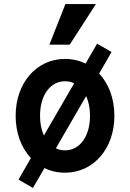

<svg xmlns="http://www.w3.org/2000/svg" viewBox="-20 -840 640 945"><path d="M71 44 142 85 199 -13C229 2 263 10 300 10C440 10 543 -108 543 -270C543 -355 515 -428 468 -478L529 -584L458 -625L401 -527C371 -542 337 -550 300 -550C160 -550 57 -432 57 -270C57 -185 85 -112 132 -62ZM177 -270C177 -371 227 -440 300 -440C316 -440 332 -437 345 -430L196 -173C184 -199 177 -233 177 -270ZM300 -100C284 -100 269 -103 255 -110L404 -367C416 -341 423 -308 423 -270C423 -169 373 -100 300 -100ZM452 -820H302L223 -620H323Z"/></svg>

Font: CommitMono
Style: 700Regular
Weight: 700
Monospace: yes
Designer: Eigil Nikolajsen
Foundry: Eigil Nikolajsen
Version: Version 1.143